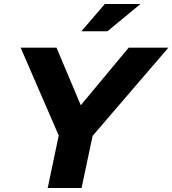

<svg xmlns="http://www.w3.org/2000/svg" viewBox="-20 -938 860 958"><path d="M218 0 273 -262 83 -700H262L383 -413L622 -700H820L442 -260L387 0ZM503 -918H681L516 -782H386Z"/></svg>

Font: Red Hat Display Black
Style: Italic
Weight: 900
Italic angle: -12°
Designer: Pentagram / MCKL
Foundry: Pentagram / MCKL
Version: Version 1.003; Red Hat Display Black Italic